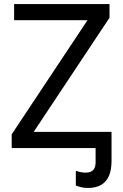

<svg xmlns="http://www.w3.org/2000/svg" viewBox="-20 -734 612 952"><path d="M416 198Q397 198 381.5 194Q366 190 356 186V113Q364 116 377 119Q390 122 406 122Q421 122 432 116.5Q443 111 448.5 99.5Q454 88 454 70V0H444V-80H533V65Q533 108 520.5 137.5Q508 167 482 182.5Q456 198 416 198ZM533 0H38V-68L414 -634H50V-714H523V-646L147 -80H533Z"/></svg>

Font: Noto Sans Ambassadori
Style: Regular
Weight: 400
Designer: Monotype Design Team
Foundry: Monotype Imaging Inc.
Version: Version 2.013